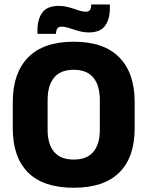

<svg xmlns="http://www.w3.org/2000/svg" viewBox="-20 -844 675 879"><path d="M317.5 15.5Q178 15.5 108.2 -54.5Q38.5 -124.5 38.5 -256V-377.5Q38.5 -509.5 108.8 -581.2Q179 -653 317.5 -653Q456 -653 526.2 -581.2Q596.5 -509.5 596.5 -377.5V-256Q596.5 -124.5 526.5 -54.5Q456.5 15.5 317.5 15.5ZM317.5 -113.5Q378 -113.5 407.5 -149Q437 -184.5 437 -248.5V-385.5Q437 -452.5 407.5 -488.5Q378 -524.5 317.5 -524.5Q257 -524.5 227.5 -488.5Q198 -452.5 198 -385.5V-248.5Q198 -184.5 227.5 -149Q257 -113.5 317.5 -113.5ZM386 -695.5Q367.5 -695.5 350.5 -699.5Q333.5 -703.5 318 -708.8Q302.5 -714 288.5 -718Q274.5 -722 262.5 -722Q248.5 -722 242.8 -714.2Q237 -706.5 236.5 -691V-689H151.5V-707Q151.5 -755.5 173.5 -786.2Q195.5 -817 249.5 -817Q268.5 -817 285.8 -813Q303 -809 318 -803.8Q333 -798.5 346.5 -794.5Q360 -790.5 372 -790.5Q386.5 -790.5 391.8 -798.2Q397 -806 397.5 -821.5V-823.5H483V-807Q483 -757 461.2 -726.2Q439.5 -695.5 386 -695.5Z"/></svg>

Font: Anek Odia
Style: Bold
Weight: 700
Designer: Yesha Goshar & Mahesh Sahu (Odia), Yesha Goshar (Latin)
Foundry: Ek Type
Version: Version 1.003